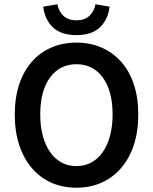

<svg xmlns="http://www.w3.org/2000/svg" viewBox="-20 -865 714 897"><path d="M337 12Q273 12 220 -11.5Q167 -35 129 -79.5Q91 -124 70 -187Q49 -250 49 -330Q49 -409 70 -471.5Q91 -534 129 -577Q167 -620 220 -643Q273 -666 337 -666Q401 -666 454 -643Q507 -620 545.5 -577Q584 -534 605 -471.5Q626 -409 626 -330Q626 -250 605 -187Q584 -124 545.5 -79.5Q507 -35 454 -11.5Q401 12 337 12ZM337 -89Q376 -89 407 -106Q438 -123 460 -154.5Q482 -186 494 -230.5Q506 -275 506 -330Q506 -440 460.5 -502.5Q415 -565 337 -565Q259 -565 213.5 -502.5Q168 -440 168 -330Q168 -275 180 -230.5Q192 -186 214 -154.5Q236 -123 267 -106Q298 -89 337 -89ZM337 -701Q265 -701 227 -737.5Q189 -774 182 -834L248 -845Q254 -812 276.5 -791Q299 -770 337 -770Q375 -770 397.5 -791Q420 -812 426 -845L492 -834Q485 -774 447 -737.5Q409 -701 337 -701Z"/></svg>

Font: Giro Sans Semibold
Style: Regular
Weight: 600
Designer: Paul D. Hunt
Foundry: Adobe Systems Incorporated
Version: Version 1.000;PS 1.0;hotconv 1.0.88;makeotf.lib2.5.647800